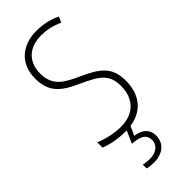

<svg xmlns="http://www.w3.org/2000/svg" viewBox="-305 -766 1049 1049"><g transform="rotate(-45 219.5 -242.0)"><path d="M299 143C299 97 269 67 213 60L237 7C334 -7 394 -74 394 -186C394 -297 333 -333 231 -380C149 -417 90 -449 90 -544C90 -635 149 -688 241 -688C278 -688 323 -681 368 -659L383 -692C345 -711 294 -724 241 -724C131 -724 51 -660 51 -543C51 -428 119 -390 209 -349C307 -304 355 -275 355 -184C355 -86 296 -26 198 -26C143 -26 87 -40 45 -58V-17C87 0 141 10 197 10C200 10 203 10 205 10L173 82C230 85 266 100 266 144C266 187 231 210 184 210C167 210 149 208 135 204V234C149 238 168 240 185 240C255 240 299 203 299 143Z"/></g></svg>

Font: Noto Sans Hebrew Condensed ExtraLight
Style: Regular
Weight: 200
Width: 3
Designer: Monotype Design Team
Foundry: Monotype Imaging Inc.
Version: Version 2.004